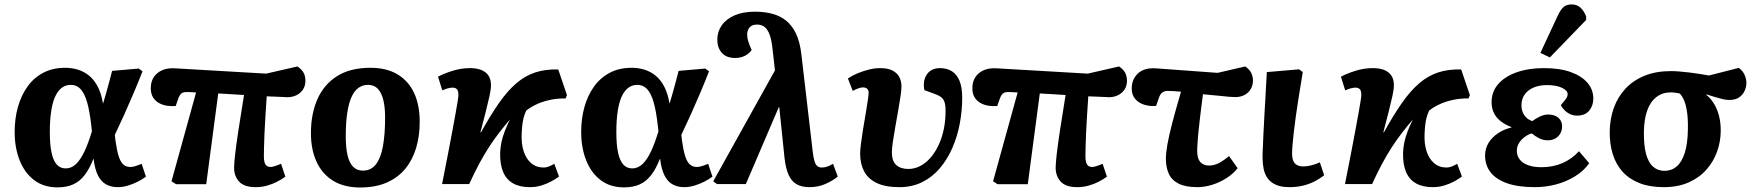

<svg xmlns="http://www.w3.org/2000/svg" viewBox="-20 -835 7971 871"><path d="M241 15Q178 15 134.7 -18Q91.5 -51 69 -108Q46.5 -165 46.5 -236.5Q46.5 -297 61.2 -349.5Q76 -402 104.7 -442.3Q133.5 -482.5 176.5 -505Q219.5 -527.5 275.5 -527.5Q306.5 -527.5 334.3 -518.8Q362 -510 384.8 -491.3Q407.5 -472.5 423.5 -441.8Q439.5 -411 447 -366.5H448Q454.5 -387.5 461 -410.8Q467.5 -434 474.5 -460Q481.5 -486 488.5 -513.5L609.5 -524L626.5 -511.5Q607 -461.5 585.5 -411Q564 -360.5 542.8 -313.3Q521.5 -266 501 -223.5L503.5 -199Q510 -152.5 518.5 -126Q527 -99.5 540 -88.5Q553 -77.5 571.5 -77.5Q582 -77.5 595.3 -81.8Q608.5 -86 622.5 -92L642 -33.5Q626 -21.5 604.8 -10.8Q583.5 0 560.3 7Q537 14 513 14Q485 14 462.3 2Q439.5 -10 425 -38Q410.5 -66 404.5 -114H403.5Q386.5 -70.5 364.5 -41.5Q342.5 -12.5 312.5 1.3Q282.5 15 241 15ZM278 -71Q304 -71 324.8 -90.8Q345.5 -110.5 363.3 -148.3Q381 -186 397 -239.5L394 -266.5Q386.5 -332.5 374.8 -372.5Q363 -412.5 345.3 -431.2Q327.5 -450 301.5 -450Q277.5 -450 259.5 -436.2Q241.5 -422.5 229.5 -395.2Q217.5 -368 211.8 -328Q206 -288 206 -235Q206 -180.5 213.5 -144Q221 -107.5 237 -89.3Q253 -71 278 -71Z M1139.5 14Q1088 14 1065 -11Q1042 -36 1042 -74Q1042 -93 1046.5 -133.2Q1051 -173.5 1061 -240Q1071 -306.5 1087 -404Q1058 -406 1028.8 -407.7Q999.5 -409.5 970 -411L915.5 0.5H778.5L758 -12.5L869.5 -415.5Q855 -416.5 844.8 -417Q834.5 -417.5 826.5 -417.5Q810.5 -417.5 802.5 -410.7Q794.5 -404 788.5 -387L777 -354Q758.5 -352.5 738.8 -355.2Q719 -358 702.2 -367Q685.5 -376 674.7 -392.7Q664 -409.5 664 -434.5Q664 -464.5 677.7 -485.2Q691.5 -506 716.5 -516.8Q741.5 -527.5 775 -525L1187.5 -501L1329.5 -533.5Q1350.5 -519 1358 -503.5Q1365.5 -488 1365.5 -468.5Q1365.5 -445 1354 -428.2Q1342.5 -411.5 1324 -402.7Q1305.5 -394 1284.5 -394Q1267 -395 1241.8 -396Q1216.5 -397 1190 -398Q1187 -352.5 1184.3 -310.7Q1181.5 -269 1180 -233.2Q1178.5 -197.5 1177.8 -170.5Q1177 -143.5 1177 -126Q1177 -110 1180 -99Q1183 -88 1190 -82.8Q1197 -77.5 1208 -77.5Q1215 -77.5 1228.8 -82Q1242.5 -86.5 1255 -92L1274.5 -33.5Q1258 -21.5 1236.8 -10.5Q1215.5 0.5 1191 7.2Q1166.5 14 1139.5 14Z M1614 15.5Q1541 15.5 1491.3 -15Q1441.5 -45.5 1416 -101Q1390.5 -156.5 1390.5 -231Q1390.5 -317.5 1419.7 -384.5Q1449 -451.5 1509 -489.5Q1569 -527.5 1661 -527.5Q1733 -527.5 1782.8 -498Q1832.5 -468.5 1858.3 -413.8Q1884 -359 1884 -282Q1884 -219 1868 -164.8Q1852 -110.5 1819 -70Q1786 -29.5 1735 -7Q1684 15.5 1614 15.5ZM1626 -61Q1664 -61 1686 -90.3Q1708 -119.5 1717.5 -173.5Q1727 -227.5 1727 -301Q1727 -348 1719 -381Q1711 -414 1694.3 -432Q1677.5 -450 1649.5 -450Q1626 -450 1607.3 -437.2Q1588.5 -424.5 1575.5 -396.7Q1562.5 -369 1555.5 -324.3Q1548.5 -279.5 1548.5 -216Q1548.5 -166.5 1556.3 -131.8Q1564 -97 1581.5 -79Q1599 -61 1626 -61Z M2383 14Q2337.5 14 2307 -3.5Q2276.5 -21 2262 -56Q2247.5 -91 2249 -143Q2250 -168 2255 -191Q2260 -214 2269.5 -239Q2279 -264 2293.5 -293Q2268 -263.5 2244.3 -232.7Q2220.5 -202 2198 -167.2Q2175.5 -132.5 2153.5 -91.5Q2131.5 -50.5 2108.5 0H1985.5Q2001 -77.5 2012.7 -138.7Q2024.5 -200 2033 -245.5Q2041.5 -291 2047 -322.2Q2052.5 -353.5 2055.5 -371.5Q2058.5 -389.5 2059 -395Q2061 -419.5 2054.2 -428.5Q2047.5 -437.5 2033 -437.5Q2024 -437.5 2012.2 -434.5Q2000.5 -431.5 1986.5 -425L1967 -487Q1992.5 -501 2032.3 -513.5Q2072 -526 2111.5 -526Q2160.5 -526 2185.3 -504.3Q2210 -482.5 2207 -439.5Q2206.5 -427 2200.3 -398Q2194 -369 2183.5 -327.8Q2173 -286.5 2159.5 -235L2162 -234.5Q2205 -312.5 2243.5 -367.5Q2282 -422.5 2321.8 -456.8Q2361.5 -491 2407.8 -506.3Q2454 -521.5 2512.5 -520L2552 -403.5L2546 -388.5Q2506 -389 2471.5 -381Q2437 -373 2410.8 -360.2Q2384.5 -347.5 2367 -333Q2359.5 -316.5 2355.5 -301.2Q2351.5 -286 2349.5 -268.2Q2347.5 -250.5 2346.5 -226.5Q2344.5 -183.5 2355.5 -149Q2366.5 -114.5 2389.8 -94.8Q2413 -75 2447 -75Q2457.5 -75 2469.3 -79.5Q2481 -84 2494.5 -92L2516 -34Q2499.5 -22 2478.8 -11Q2458 0 2434 7Q2410 14 2383 14Z M2811 15Q2748 15 2704.7 -18Q2661.5 -51 2639 -108Q2616.5 -165 2616.5 -236.5Q2616.5 -297 2631.2 -349.5Q2646 -402 2674.7 -442.3Q2703.5 -482.5 2746.5 -505Q2789.5 -527.5 2845.5 -527.5Q2876.5 -527.5 2904.3 -518.8Q2932 -510 2954.8 -491.3Q2977.5 -472.5 2993.5 -441.8Q3009.5 -411 3017 -366.5H3018Q3024.5 -387.5 3031 -410.8Q3037.5 -434 3044.5 -460Q3051.5 -486 3058.5 -513.5L3179.5 -524L3196.5 -511.5Q3177 -461.5 3155.5 -411Q3134 -360.5 3112.8 -313.3Q3091.5 -266 3071 -223.5L3073.5 -199Q3080 -152.5 3088.5 -126Q3097 -99.5 3110 -88.5Q3123 -77.5 3141.5 -77.5Q3152 -77.5 3165.3 -81.8Q3178.5 -86 3192.5 -92L3212 -33.5Q3196 -21.5 3174.8 -10.8Q3153.5 0 3130.3 7Q3107 14 3083 14Q3055 14 3032.3 2Q3009.5 -10 2995 -38Q2980.5 -66 2974.5 -114H2973.5Q2956.5 -70.5 2934.5 -41.5Q2912.5 -12.5 2882.5 1.3Q2852.5 15 2811 15ZM2848 -71Q2874 -71 2894.8 -90.8Q2915.5 -110.5 2933.3 -148.3Q2951 -186 2967 -239.5L2964 -266.5Q2956.5 -332.5 2944.8 -372.5Q2933 -412.5 2915.3 -431.2Q2897.5 -450 2871.5 -450Q2847.5 -450 2829.5 -436.2Q2811.5 -422.5 2799.5 -395.2Q2787.5 -368 2781.8 -328Q2776 -288 2776 -235Q2776 -180.5 2783.5 -144Q2791 -107.5 2807 -89.3Q2823 -71 2848 -71Z M3652 14Q3617.5 14 3594.3 1Q3571 -12 3557.8 -41Q3544.5 -70 3539 -118L3515 -350L3511.5 -345.5L3363.5 0H3232.5L3215.5 -12.5L3495.5 -515.5L3485.5 -605.5Q3481 -651 3471.8 -676.5Q3462.5 -702 3448.5 -712.7Q3434.5 -723.5 3414 -723.5Q3391.5 -723.5 3380.5 -710.7Q3369.5 -698 3369.5 -678.5Q3369.5 -663 3373.8 -649.5Q3378 -636 3384.5 -620.5L3390 -608.5Q3380 -593 3360.5 -582.5Q3341 -572 3314.5 -572Q3275.5 -572 3254.7 -595.2Q3234 -618.5 3234 -654.5Q3234 -691.5 3254.2 -720.2Q3274.5 -749 3312.8 -765.5Q3351 -782 3405 -782Q3447 -782 3482.8 -772.7Q3518.5 -763.5 3546 -741.5Q3573.5 -719.5 3591.3 -682Q3609 -644.5 3615.5 -587.5L3667 -146Q3670 -121 3674.5 -105.3Q3679 -89.5 3687 -82.3Q3695 -75 3708 -75Q3721 -75 3733 -79.3Q3745 -83.5 3759 -92L3780.5 -34Q3756.5 -14.5 3724 -0.3Q3691.5 14 3652 14Z M4060 14Q3995.5 14 3956.2 -5.3Q3917 -24.5 3899.5 -58.8Q3882 -93 3882 -138.5Q3882 -154 3885.7 -183.5Q3889.5 -213 3895.2 -248.5Q3901 -284 3907 -318.5Q3913 -353 3916.7 -379Q3920.5 -405 3920.5 -414Q3920.5 -426.5 3913.7 -432.5Q3907 -438.5 3894.5 -438.5Q3886 -438.5 3873.2 -434Q3860.5 -429.5 3848.5 -422.5L3826.5 -479Q3845.5 -492 3870.5 -502.5Q3895.5 -513 3922.3 -519.5Q3949 -526 3971.5 -526Q4009 -526 4030 -514.5Q4051 -503 4060.3 -484.2Q4069.5 -465.5 4069.5 -443Q4069.5 -426.5 4065 -397Q4060.5 -367.5 4054.3 -331.7Q4048 -296 4041.5 -259.5Q4035 -223 4030.5 -192.2Q4026 -161.5 4026 -143Q4026 -104.5 4045.8 -86.5Q4065.5 -68.5 4101 -68.5Q4128 -68.5 4153.3 -81.3Q4178.5 -94 4199.5 -117.5Q4220.5 -141 4236.3 -173.5Q4252 -206 4260.8 -245.7Q4269.5 -285.5 4269.5 -331Q4269.5 -358 4264.5 -372.7Q4259.5 -387.5 4247 -396Q4234.5 -404.5 4211 -412.5L4173.5 -426Q4165 -467.5 4184.3 -496.8Q4203.5 -526 4245 -526Q4275 -526 4297.5 -512.3Q4320 -498.5 4332.5 -469Q4345 -439.5 4345 -392Q4345 -333 4334 -274.5Q4323 -216 4300.5 -164.3Q4278 -112.5 4244 -72.3Q4210 -32 4164 -9Q4118 14 4060 14Z M4866.5 14Q4815 14 4792 -11Q4769 -36 4769 -74Q4769 -93 4773.5 -133.2Q4778 -173.5 4788 -240Q4798 -306.5 4814 -404Q4785 -406 4755.8 -407.7Q4726.5 -409.5 4697 -411L4642.5 0.5H4505.5L4485 -12.5L4596.5 -415.5Q4582 -416.5 4571.8 -417Q4561.5 -417.5 4553.5 -417.5Q4537.5 -417.5 4529.5 -410.7Q4521.5 -404 4515.5 -387L4504 -354Q4485.5 -352.5 4465.8 -355.2Q4446 -358 4429.2 -367Q4412.5 -376 4401.7 -392.7Q4391 -409.5 4391 -434.5Q4391 -464.5 4404.7 -485.2Q4418.5 -506 4443.5 -516.8Q4468.5 -527.5 4502 -525L4914.5 -501L5056.5 -533.5Q5077.5 -519 5085 -503.5Q5092.5 -488 5092.5 -468.5Q5092.5 -445 5081 -428.2Q5069.5 -411.5 5051 -402.7Q5032.5 -394 5011.5 -394Q4994 -395 4968.8 -396Q4943.5 -397 4917 -398Q4914 -352.5 4911.3 -310.7Q4908.5 -269 4907 -233.2Q4905.5 -197.5 4904.8 -170.5Q4904 -143.5 4904 -126Q4904 -110 4907 -99Q4910 -88 4917 -82.8Q4924 -77.5 4935 -77.5Q4942 -77.5 4955.8 -82Q4969.5 -86.5 4982 -92L5001.5 -33.5Q4985 -21.5 4963.8 -10.5Q4942.5 0.5 4918 7.2Q4893.5 14 4866.5 14Z M5412 14Q5357.5 14 5326 -2.3Q5294.5 -18.5 5281.7 -47.8Q5269 -77 5269 -114Q5269 -140 5275.7 -179Q5282.5 -218 5297.7 -276.5Q5313 -335 5337.5 -419Q5320 -421 5304 -421.7Q5288 -422.5 5276.5 -422.5Q5263.5 -422.5 5253.5 -416Q5243.5 -409.5 5236.5 -389L5224.5 -354.5Q5196 -352 5170.5 -360Q5145 -368 5129.5 -386.5Q5114 -405 5114 -433.5Q5114 -475.5 5142.5 -502Q5171 -528.5 5223.5 -525L5503.5 -504.5L5629 -533.5Q5650 -519 5657 -502.5Q5664 -486 5664 -470.5Q5664 -438 5642.3 -416.2Q5620.5 -394.5 5582 -394.5Q5572.5 -394.5 5553.3 -396.2Q5534 -398 5505.5 -401Q5477 -404 5437 -407.5Q5435 -390.5 5432.8 -373.5Q5430.5 -356.5 5428.5 -339.7Q5426.5 -323 5424.5 -306.5Q5422.5 -290 5420.8 -274.2Q5419 -258.5 5417.5 -244Q5416 -229.5 5414.8 -215.8Q5413.5 -202 5412.8 -190Q5412 -178 5411.5 -168Q5411 -158 5411 -149.5Q5411 -116 5425 -100Q5439 -84 5465 -84Q5488 -84 5509.5 -95.3Q5531 -106.5 5555.5 -127L5594.5 -72Q5574.5 -46.5 5544 -27Q5513.5 -7.5 5479.3 3.2Q5445 14 5412 14Z M5830 14Q5792 14 5768 3.2Q5744 -7.5 5730.7 -26Q5717.5 -44.5 5712.5 -68.8Q5707.5 -93 5707.5 -119.5Q5707.5 -124.5 5707.5 -131.5Q5707.5 -138.5 5708 -147.5Q5708.5 -156.5 5709 -167.8Q5709.5 -179 5710 -192.3Q5710.5 -205.5 5711.2 -221.5Q5712 -237.5 5713 -256Q5714 -274.5 5715 -295.5Q5716 -316.5 5717.5 -340.3Q5719 -364 5720.5 -390.5Q5722 -417 5723.5 -446.5Q5725 -476 5727 -508L5873 -520.5L5890 -508Q5880.5 -452 5872.8 -402.5Q5865 -353 5859 -311.5Q5853 -270 5849.3 -236.3Q5845.5 -202.5 5843.5 -178Q5841.5 -153.5 5841.5 -138Q5841.5 -119 5846.8 -106Q5852 -93 5863.5 -86.5Q5875 -80 5893 -80Q5911 -80 5930.5 -85.3Q5950 -90.5 5967.5 -98.5L5987 -40Q5964 -22 5939.3 -10Q5914.5 2 5887.3 8Q5860 14 5830 14Z M6479 14Q6433.5 14 6403 -3.5Q6372.5 -21 6358 -56Q6343.5 -91 6345 -143Q6346 -168 6351 -191Q6356 -214 6365.5 -239Q6375 -264 6389.5 -293Q6364 -263.5 6340.3 -232.7Q6316.5 -202 6294 -167.2Q6271.5 -132.5 6249.5 -91.5Q6227.5 -50.5 6204.5 0H6081.5Q6097 -77.5 6108.7 -138.7Q6120.5 -200 6129 -245.5Q6137.5 -291 6143 -322.2Q6148.5 -353.5 6151.5 -371.5Q6154.5 -389.5 6155 -395Q6157 -419.5 6150.2 -428.5Q6143.5 -437.5 6129 -437.5Q6120 -437.5 6108.2 -434.5Q6096.5 -431.5 6082.5 -425L6063 -487Q6088.5 -501 6128.3 -513.5Q6168 -526 6207.5 -526Q6256.5 -526 6281.3 -504.3Q6306 -482.5 6303 -439.5Q6302.5 -427 6296.3 -398Q6290 -369 6279.5 -327.8Q6269 -286.5 6255.5 -235L6258 -234.5Q6301 -312.5 6339.5 -367.5Q6378 -422.5 6417.8 -456.8Q6457.5 -491 6503.8 -506.3Q6550 -521.5 6608.5 -520L6648 -403.5L6642 -388.5Q6602 -389 6567.5 -381Q6533 -373 6506.8 -360.2Q6480.5 -347.5 6463 -333Q6455.5 -316.5 6451.5 -301.2Q6447.5 -286 6445.5 -268.2Q6443.5 -250.5 6442.5 -226.5Q6440.5 -183.5 6451.5 -149Q6462.5 -114.5 6485.8 -94.8Q6509 -75 6543 -75Q6553.5 -75 6565.3 -79.5Q6577 -84 6590.5 -92L6612 -34Q6595.5 -22 6574.8 -11Q6554 0 6530 7Q6506 14 6479 14Z M6942.5 14Q6866.5 14 6816.5 -3.8Q6766.5 -21.5 6741.7 -53.5Q6717 -85.5 6717 -129.5Q6717 -161 6732.7 -186.8Q6748.5 -212.5 6775.5 -230.5Q6802.5 -248.5 6836 -256.5V-258.5Q6809 -269 6788.7 -284.5Q6768.5 -300 6757.5 -321.5Q6746.5 -343 6746.5 -371.5Q6746.5 -419 6776.5 -453.5Q6806.5 -488 6860.3 -507Q6914 -526 6984 -526Q7056 -526 7105.8 -508Q7155.5 -490 7181.8 -459Q7208 -428 7208 -388Q7208 -356 7189.5 -333.2Q7171 -310.5 7133.5 -310.5Q7117.5 -310.5 7103.3 -317Q7089 -323.5 7078 -334.5Q7067 -345.5 7060.5 -358Q7078 -378 7084.8 -388Q7091.5 -398 7091.5 -408Q7091.5 -424.5 7065.8 -436.7Q7040 -449 6997.5 -449Q6963.5 -449 6937.5 -438Q6911.5 -427 6896.8 -406.5Q6882 -386 6882 -356.5Q6882 -331 6895.3 -312Q6908.5 -293 6931 -285.5Q6946 -297 6965.5 -306.3Q6985 -315.5 7003 -315.5Q7033 -315.5 7049.8 -300.5Q7066.5 -285.5 7066.5 -262Q7066.5 -235 7048.8 -216.7Q7031 -198.5 7002 -198.5Q6980.5 -198.5 6962.3 -207.7Q6944 -217 6928.5 -230Q6901 -221.5 6881 -199.7Q6861 -178 6861 -151.5Q6861 -129 6873.5 -112.3Q6886 -95.5 6911 -86Q6936 -76.5 6972.5 -76.5Q7024.5 -76.5 7067.3 -94.8Q7110 -113 7143 -149L7189.5 -94.5Q7164.5 -59.5 7125.3 -35.3Q7086 -11 7039.3 1.5Q6992.5 14 6942.5 14ZM7011 -574.5 6968 -595 7046 -762.5Q7059 -790.5 7072.8 -802.8Q7086.5 -815 7109.5 -815Q7133.5 -815 7149.5 -800.5Q7165.5 -786 7175.5 -760.5V-744.5Z M7527 14Q7464 14 7417.5 -4.3Q7371 -22.5 7340.7 -56Q7310.5 -89.5 7296 -136.3Q7281.5 -183 7282.5 -240.5Q7283.5 -297.5 7301.5 -346.7Q7319.5 -396 7354.2 -433.2Q7389 -470.5 7440.8 -491.5Q7492.5 -512.5 7561 -512.5Q7578 -512.5 7600.5 -510.5Q7623 -508.5 7646.8 -505.8Q7670.5 -503 7693 -499.2Q7715.5 -495.5 7732.5 -492.5L7868 -527Q7886 -514 7894.3 -495.2Q7902.5 -476.5 7902.5 -458.5Q7902.5 -443 7895.3 -425Q7888 -407 7871 -394.2Q7854 -381.5 7824 -381.5Q7811.5 -381.5 7795.3 -385.2Q7779 -389 7760.3 -394.7Q7741.5 -400.5 7721 -407L7720.5 -405Q7741.5 -388 7756.5 -362.7Q7771.5 -337.5 7779 -306.2Q7786.5 -275 7786 -239.5Q7785.5 -192 7769.3 -146.8Q7753 -101.5 7721 -65.3Q7689 -29 7640.5 -7.5Q7592 14 7527 14ZM7531 -60Q7563 -60 7586.3 -80Q7609.5 -100 7622.7 -141.3Q7636 -182.5 7637 -246.5Q7638 -292.5 7633.5 -324.7Q7629 -357 7620.5 -377.7Q7612 -398.5 7600 -411Q7588.5 -413.5 7578.5 -414.7Q7568.5 -416 7560 -416Q7522 -416 7494.8 -395.2Q7467.5 -374.5 7453 -335Q7438.5 -295.5 7437.5 -238.5Q7436.5 -178 7446.8 -138.5Q7457 -99 7478.5 -79.5Q7500 -60 7531 -60Z"/></svg>

Font: Literata
Style: Italic
Weight: 400
Italic angle: -2°
Designer: Latin by Veronika Burian and Jose Scaglione. Greek by Irene Vlachou. Cyrillic by Vera Evstafieva
Foundry: TypeTogether
Version: Version 3.103;gftools[0.9.29]